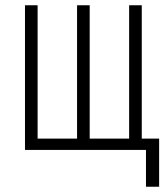

<svg xmlns="http://www.w3.org/2000/svg" viewBox="-20 -570 640 730"><path d="M535 140H585V-43H519V-550H471V-43H321V-550H273V-43H123V-550H75V0H535Z"/></svg>

Font: JetBrains Mono Thin
Style: Regular
Weight: 100
Monospace: yes
Designer: Philipp Nurullin, Konstantin Bulenkov
Foundry: JetBrains
Version: Version 2.305